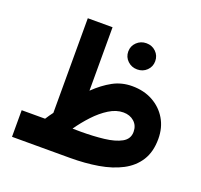

<svg xmlns="http://www.w3.org/2000/svg" viewBox="-120 -821 1004 957"><g transform="rotate(20 382.5 -342.5)"><path d="M435.1 -598.1Q435.1 -627.4 456.1 -647.5Q477.1 -667.5 506.8 -667.5Q537.1 -667.5 557.6 -647.5Q578.1 -627.4 578.1 -598.1Q578.1 -568.8 557.6 -548.8Q537.1 -528.8 506.8 -528.8Q477.1 -528.8 456.1 -548.8Q435.1 -568.8 435.1 -598.1ZM160.2 -141.1Q167 -152.3 174.3 -162.4Q181.6 -172.4 189 -182.6V-684.6H320.3V-348.1Q365.2 -391.6 411.6 -417Q458 -442.4 513.7 -442.4Q575.7 -442.4 623.3 -416.3Q670.9 -390.1 698 -344.5Q725.1 -298.8 725.1 -239.3Q725.1 -170.4 695.8 -124.3Q666.5 -78.1 614.3 -50.8Q562 -23.4 492.7 -11.7Q423.3 0 343.8 0H36.1V-141.1ZM517.1 -304.2Q479.5 -304.2 441.4 -280.5Q403.3 -256.8 368.7 -219.7Q334 -182.6 305.7 -141.6L350.1 -141.1Q416 -141.1 472.4 -147.7Q528.8 -154.3 563 -173.3Q597.2 -192.4 597.2 -230Q597.2 -263.7 574.5 -283.9Q551.8 -304.2 517.1 -304.2Z"/></g></svg>

Font: Vazirmatn RD FD ExtraBold
Style: Regular
Weight: 800
Designer: Saber Rastikerdar
Foundry: Saber Rastikerdar
Version: Version 33.003